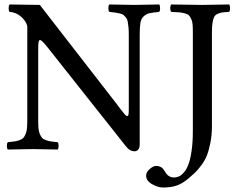

<svg xmlns="http://www.w3.org/2000/svg" viewBox="-20 -667 1058 859"><path d="M556.2 -512.2Q556.2 -532.2 554.7 -546.1Q553.2 -560.1 551.3 -570.8Q549.3 -581.5 543.7 -588.4Q538.1 -595.2 533 -599.6Q527.8 -604 516.6 -606.7Q505.4 -609.4 496.1 -610.6Q486.8 -611.8 469.2 -613.8Q464.8 -618.2 464.8 -630.4Q464.8 -642.6 469.2 -647Q568.8 -645 580.1 -645Q594.2 -645 691.9 -647Q696.3 -642.6 696.3 -630.4Q696.3 -618.2 691.9 -613.8Q662.1 -610.8 648.2 -607.7Q634.3 -604.5 622.8 -593.8Q611.3 -583 608.2 -564.7Q605 -546.4 605 -512.2V-21Q605 -6.8 598.9 1.5Q592.8 9.8 582 9.8Q559.6 9.8 542 -14.2L192.9 -455.1Q167 -487.8 159.2 -487.8Q153.8 -487.8 152.3 -477.5Q150.9 -467.3 150.9 -439V-132.8Q150.9 -109.4 152.1 -94Q153.3 -78.6 158.2 -67.4Q163.1 -56.2 168 -50.3Q172.9 -44.4 184.6 -40.3Q196.3 -36.1 206.8 -34.4Q217.3 -32.7 237.8 -30.8Q242.2 -26.4 242.2 -14.4Q242.2 -2.4 237.8 2Q138.2 0 127 0Q112.8 0 15.1 2Q10.7 -2.4 10.7 -14.4Q10.7 -26.4 15.1 -30.8Q35.2 -32.7 46.1 -34.4Q57.1 -36.1 68.6 -40.5Q80.1 -44.9 85.2 -51Q90.3 -57.1 95 -68.4Q99.6 -79.6 100.8 -94.7Q102.1 -109.9 102.1 -132.8V-549.8Q97.2 -571.8 75 -591.8Q52.7 -611.8 22.9 -613.8Q18.6 -618.2 18.6 -630.4Q18.6 -642.6 22.9 -647L158.2 -645L501 -203.1L515.6 -183.6L528.3 -167.5L536.6 -157.2Q541 -151.9 543.7 -149.9Q546.4 -147.9 548.8 -147.9Q553.7 -147.9 554.9 -154.8Q556.2 -161.6 556.2 -178.2ZM928.2 -522.9V-103Q928.2 -62 921.1 -27.3Q914.1 7.3 905.3 29.3Q896.5 51.3 880.4 72.8Q864.3 94.2 854 104Q844.2 113.3 826.2 128.9Q796.9 154.3 770.5 163.1Q744.6 171.9 709 171.9Q687 171.9 660.4 157Q633.8 142.1 633.8 118.2Q633.8 103 649.9 89.1Q666 75.2 678.2 75.2Q689 75.2 697 79.1Q705.1 83 708.3 86.7Q711.4 90.3 716.8 98.6L723.1 108.9Q736.8 127 757.8 127Q769 127 779.5 122.8Q790 118.7 802 105.2Q814 91.8 822.5 70.1Q831.1 48.3 836.9 9.5Q842.8 -29.3 842.8 -81.1V-522.9Q842.8 -544.4 841.6 -558.3Q840.3 -572.3 835.2 -582.8Q830.1 -593.3 824.7 -598.6Q819.3 -604 806.6 -607.4Q793.9 -610.8 781.5 -611.8Q769 -612.8 746.1 -613.8Q741.7 -618.2 741.7 -630.4Q741.7 -642.6 746.1 -647Q845.7 -645 884.8 -645Q907.2 -645 1004.9 -647Q1009.3 -642.6 1009.3 -630.4Q1009.3 -618.2 1004.9 -613.8Q984.4 -612.8 973.6 -611.1Q962.9 -609.4 952.4 -604.5Q941.9 -599.6 937.5 -589.8Q933.1 -580.1 930.7 -564.2Q928.2 -548.3 928.2 -522.9Z"/></svg>

Font: Linux Libertine G
Style: Regular
Weight: 400
Designer: Philipp H. Poll
Foundry: Philipp H. Poll
Version: Version 4.7.5